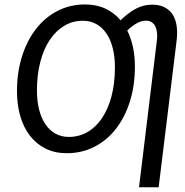

<svg xmlns="http://www.w3.org/2000/svg" viewBox="-20 -668 813 845"><path d="M678.2 156.2H591.8L670.4 -489.3Q672.9 -507.8 671.1 -523.9Q669.4 -540 663.6 -551.8Q657.7 -563.5 647.5 -570.3Q637.2 -577.1 622.6 -577.1Q601.6 -577.1 580.6 -564.9Q559.6 -552.7 540 -533.7Q556.6 -500.5 565.2 -460.7Q573.7 -420.9 573.7 -375Q573.7 -291.5 551.8 -221.7Q529.8 -151.9 490.2 -101.1Q450.7 -50.3 395.5 -22Q340.3 6.3 273.9 6.3Q221.7 6.3 180.9 -13.9Q140.1 -34.2 112.1 -70.3Q84 -106.4 69.3 -156.7Q54.7 -207 54.7 -266.6Q54.7 -349.1 76.7 -419.2Q98.6 -489.3 138.2 -540.3Q177.7 -591.3 232.9 -619.9Q288.1 -648.4 354.5 -648.4Q404.3 -648.4 443.6 -630.1Q482.9 -611.8 510.7 -578.6Q541.5 -609.4 575.7 -628.4Q609.9 -647.5 649.9 -647.5Q681.2 -647.5 703.6 -636.2Q726.1 -625 739.5 -604.5Q752.9 -584 757.3 -554.7Q761.7 -525.4 757.3 -489.3ZM283.2 -65.4Q327.6 -65.4 365 -86.9Q402.3 -108.4 429.2 -148.4Q456.1 -188.5 470.9 -245.1Q485.8 -301.8 485.8 -371.6Q485.8 -418 476.3 -455.8Q466.8 -493.7 448.5 -520.5Q430.2 -547.4 404.1 -562Q377.9 -576.7 344.7 -576.7Q300.3 -576.7 263.2 -554.7Q226.1 -532.7 199.2 -492.7Q172.4 -452.6 157.5 -396Q142.6 -339.4 142.6 -270Q142.6 -223.1 152.1 -185.5Q161.6 -147.9 179.9 -121.1Q198.2 -94.2 224.1 -79.8Q250 -65.4 283.2 -65.4Z"/></svg>

Font: Carlito
Style: Italic
Weight: 400
Italic angle: -7°
Designer: Lukasz Dziedzic
Foundry: tyPoland Lukasz Dziedzic
Version: Version 1.104